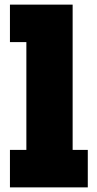

<svg xmlns="http://www.w3.org/2000/svg" viewBox="-20 -810 418 830"><path d="M294 -162H359.5V0H23V-162H94V-628H23V-790H294Z"/></svg>

Font: Hepta Slab ExtraBold
Style: Regular
Weight: 800
Designer: Michael LaGattuta
Foundry: Michael LaGattuta
Version: Version 1.102